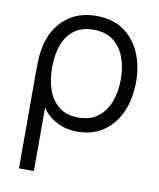

<svg xmlns="http://www.w3.org/2000/svg" viewBox="-88 -624 772 933"><g transform="rotate(10 298.5 -157.5)"><path d="M143.3 240H69.7V-237.3Q69.7 -264.3 70.5 -286.2Q71.3 -308.2 73.3 -324.7Q80.3 -391.7 110.3 -443.7Q140.3 -495.7 191.4 -525.3Q242.5 -555 313 -555Q392.7 -555 447.1 -517.6Q501.5 -480.2 529.4 -415.8Q557.3 -351.5 557.3 -271.3Q557.3 -189.8 528.9 -125Q500.5 -60.2 447.2 -22.6Q393.8 15 318.7 15Q259.3 15 213.8 -9.4Q168.3 -33.8 143.3 -73.3ZM310.7 -53.3Q367.3 -53.3 405.4 -81.6Q443.5 -109.8 462.8 -159.1Q482 -208.3 482 -271Q482 -333.7 463.2 -382.3Q444.3 -431 406.4 -458.8Q368.5 -486.7 310.7 -486.7Q253.3 -486.7 216.2 -459.3Q179 -432 161 -383.3Q143 -334.7 143 -271.3Q143 -207.8 161.2 -158.6Q179.3 -109.3 216.5 -81.3Q253.7 -53.3 310.7 -53.3Z"/></g></svg>

Font: Manrope Variable Light
Style: Regular
Weight: 200
Designer: Mikhail Sharanda
Foundry: Mikhail Sharanda
Version: Version 4.505